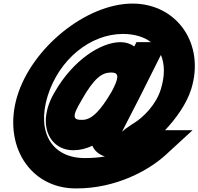

<svg xmlns="http://www.w3.org/2000/svg" viewBox="-20 -805 1111 1075"><path d="M603 -399C552 -399 508.4 -371 436.6 -244L436.3 -243C379.9 -150 388.4 -132 443 -134C494.3 -135 542.9 -186 603.4 -289C606 -293.9 608.6 -298.5 610.9 -303C613.4 -307.9 615.9 -312.9 618.5 -318.1C649.8 -382.7 638.2 -399 603 -399ZM655 -569C684 -569 710.2 -560.4 732 -544.9L744 -569H825.2C786.8 -598.3 734 -614.6 669 -615C485 -615 310.3 -472 246.6 -267C183.6 -61 273.2 81 456.5 80C497 80 533.8 76.8 567.4 71.1C534 60.5 509.2 39.5 497.2 11.1C463.6 26.6 428.9 35.8 394 36C256.1 39 180.2 -112 286.7 -290C387.8 -467 544 -569 655 -569ZM759.6 -255.5C733.6 -204.2 711 -160.2 664.4 -70C663.9 -69.1 663.5 -68.2 663 -67.4C672.2 -76 690.1 -90.3 721.9 -111L724.2 -112C782.9 -147 855.6 -221 880.9 -307C903.7 -381.6 902.5 -446.5 880.9 -497.4L866.1 -468C816 -367.6 788.5 -312.7 765.1 -266.3C763.3 -262.7 761.5 -259.1 759.6 -255.5ZM904.1 -76H1058.2L908 62C813.8 148 630.3 251 404.6 250C146.6 250 -6.1 7 76.6 -267C160.1 -540 463.7 -784 721 -785C972 -785 1128.6 -558 1050.9 -307C1026.1 -226 966.6 -141.9 904.1 -76Z"/></svg>

Font: Nordica Plus
Style: NordicaClassicBkObl
Weight: 900
Version: Version 1.01